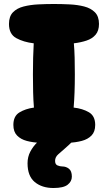

<svg xmlns="http://www.w3.org/2000/svg" viewBox="-20 -720 541 962"><path d="M251 -3Q216 -3 180 -4.5Q144 -6 114 -14Q84 -22 65.5 -41Q47 -60 47 -94Q47 -138 77 -156.5Q107 -175 150 -181Q147 -216 146 -257.5Q145 -299 145 -347Q145 -391 146 -430.5Q147 -470 149 -503Q98 -509 61.5 -529Q25 -549 25 -600Q25 -638 45 -658.5Q65 -679 98.5 -687.5Q132 -696 171.5 -698Q211 -700 250 -700Q289 -700 329 -698Q369 -696 402 -687.5Q435 -679 455.5 -658.5Q476 -638 476 -600Q476 -566 459 -546Q442 -526 413 -516.5Q384 -507 350 -503Q353 -470 354 -431Q355 -392 355 -347Q355 -299 353.5 -257.5Q352 -216 349 -181Q394 -176 425.5 -157.5Q457 -139 457 -94Q457 -60 438.5 -41Q420 -22 389.5 -14Q359 -6 323 -4.5Q287 -3 251 -3ZM248 222Q190 222 154 192Q118 162 118 98Q118 66 132 39.5Q146 13 167.5 -7.5Q189 -28 211.5 -39Q234 -50 252 -50H340Q372 -50 361.5 -33Q351 -16 304 25Q288 39 272 53Q256 67 256 86Q256 104 268.5 109Q281 114 292 114Q311 114 325.5 125.5Q340 137 340 165Q340 189 319 205.5Q298 222 248 222Z"/></svg>

Font: Cherry Bomb One
Style: Regular
Weight: 400
Designer: satsuyako
Foundry: satsuyako
Version: Version 4.100; ttfautohint (v1.8.3)